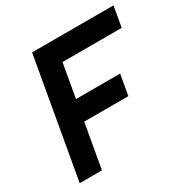

<svg xmlns="http://www.w3.org/2000/svg" viewBox="-158 -832 948 971"><g transform="rotate(-30 316.0 -346.5)"><path d="M34.2 0 156.2 -693.4H286.1L164.1 0ZM108.9 -258.3 130.4 -377.9H488.3L467.3 -258.3ZM135.3 -574.2 156.2 -693.4H631.8L610.8 -574.2Z"/></g></svg>

Font: Cascadia Mono NF
Style: Italic
Weight: 400
Italic angle: -10°
Monospace: yes
Designer: Aaron Bell
Foundry: Saja Typeworks
Version: Version 2404.023